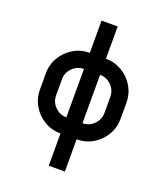

<svg xmlns="http://www.w3.org/2000/svg" viewBox="-160 -810 970 1119"><g transform="rotate(20 325.0 -250.0)"><path d="M375 -700V-500Q429 -500 475 -473Q521 -446 548 -400Q575 -354 575 -300V-200Q575 -145 548 -99.5Q521 -54 475.5 -27Q430 0 375 0V200H275V0Q220 0 174.5 -27Q129 -54 102 -99.5Q75 -145 75 -200V-300Q75 -355 102 -400.5Q129 -446 174.5 -473Q220 -500 275 -500V-700ZM275 -100V-400Q234 -400 204.5 -370.5Q175 -341 175 -300V-200Q175 -159 204.5 -129.5Q234 -100 275 -100ZM475 -200V-300Q475 -341 445.5 -370.5Q416 -400 375 -400V-100Q416 -100 445.5 -129.5Q475 -159 475 -200Z"/></g></svg>

Font: Monoikos Medium
Style: Regular
Weight: 500
Designer: Brian Krent
Version: Version 0.088